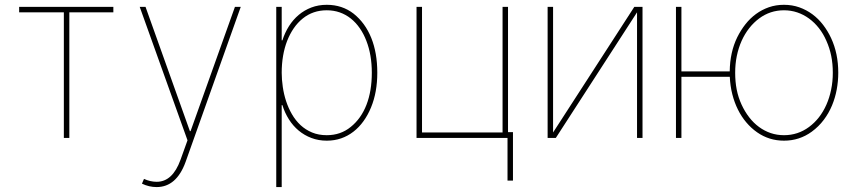

<svg xmlns="http://www.w3.org/2000/svg" viewBox="-20 -574 3585 799"><path d="M59.7 -545.5H451.7V-522.7H268.5V0H245.7V-522.7H59.7Z M585.6 -545.5 770.2 -28.4H773.1L957.7 -545.5H981.9L752.5 99.4Q714.5 204.5 631.7 204.5Q600.5 204.5 570.7 190.3L579.2 170.5Q605.5 182.5 632.1 182.5Q698.2 182.5 731.2 90.9L760.3 9.9L561.4 -545.5Z M1129.6 -545.5H1152.3V-406.2H1155.2Q1165.5 -438.2 1182.5 -465.2Q1199.6 -492.2 1223 -511.9Q1246.4 -531.6 1275.7 -542.8Q1305 -554 1339.8 -554Q1404.1 -554 1451.7 -517Q1500 -478.3 1525 -416.2Q1550.1 -354 1550.1 -271.3Q1550.1 -190 1524.1 -127.1Q1511 -95.2 1492.5 -69.6Q1474.1 -44 1450.6 -25.9Q1427.2 -7.8 1399.5 1.8Q1371.8 11.4 1339.8 11.4Q1305.4 11.4 1275.9 0.2Q1246.4 -11 1222.8 -30.7Q1199.2 -50.4 1182.2 -77.4Q1165.1 -104.4 1155.2 -136.4H1152.3V204.5H1129.6ZM1339.8 -11.4Q1397.7 -11.4 1439.6 -45.8Q1482.6 -80.3 1505 -137.8Q1527.3 -195.3 1527.3 -271.3Q1527.3 -345.9 1504.6 -404.1Q1493.3 -433.6 1476.9 -457Q1460.6 -480.5 1439.8 -497Q1419 -513.5 1393.8 -522.4Q1368.6 -531.2 1339.8 -531.2Q1282.3 -531.2 1240.1 -497.2Q1218.8 -480.1 1202.4 -456.3Q1186.1 -432.5 1174.9 -403.8Q1163.7 -375 1158 -341.6Q1152.3 -308.2 1152.3 -271.3Q1152.3 -242.9 1156.8 -212.4Q1161.2 -181.8 1170.6 -153.1Q1180 -124.3 1195 -98.5Q1209.9 -72.8 1230.6 -53.4Q1251.4 -34.1 1278.6 -22.7Q1305.8 -11.4 1339.8 -11.4Z M1713.4 -545.5H1736.2V-22.7H2071.4V-545.5H2094.1V-24.1H2114.7V177.6H2092V0H1713.4Z M2258.9 -545.5H2281.6V-22.7L2619.7 -545.5H2653.8V0H2631V-522.7L2293 0H2258.9Z M2793 0V-545.5H2815.7V-277H3016.7Q3017.8 -357.2 3047.9 -418.7Q3062.5 -448.2 3082 -473Q3101.6 -497.9 3126.1 -515.8Q3150.6 -533.7 3179.7 -543.9Q3208.8 -554 3242.5 -554Q3276.6 -554 3306.3 -543.5Q3335.9 -533 3360.8 -514.6Q3385.7 -496.1 3405.2 -470.7Q3424.7 -445.3 3438.6 -415.5Q3468.4 -351.6 3468.4 -271.3Q3468.4 -236.2 3462 -201.5Q3455.6 -166.9 3442.3 -134.9Q3429 -103 3408 -75.1Q3387.1 -47.2 3358 -25.9Q3306.8 11.4 3242.5 11.4Q3180.4 11.4 3130.7 -23.4Q3105.8 -40.8 3085.6 -64.8Q3065.3 -88.8 3050.8 -118.1Q3036.2 -147.4 3027.5 -181.6Q3018.8 -215.9 3017 -254.3H2815.7V0ZM3039.4 -271.3Q3039.4 -233.7 3045.8 -201.2Q3052.2 -168.7 3066.1 -138.5Q3079.5 -109.4 3097.8 -85.8Q3116.1 -62.1 3138.7 -45.6Q3161.2 -29.1 3187.3 -20.2Q3213.4 -11.4 3242.5 -11.4Q3300.4 -11.4 3346.6 -45.5Q3369.7 -62.5 3388 -85.9Q3406.2 -109.4 3419 -138.3Q3431.8 -167.3 3438.7 -200.8Q3445.7 -234.4 3445.7 -271.3Q3445.7 -308.9 3439.1 -341.4Q3432.5 -373.9 3419 -404.1Q3406.2 -433.6 3387.8 -457Q3369.3 -480.5 3346.6 -497Q3323.9 -513.5 3297.6 -522.4Q3271.3 -531.2 3242.5 -531.2Q3185 -531.2 3139.2 -497.2Q3116.1 -480.1 3097.7 -456.5Q3079.2 -432.9 3066.2 -403.9Q3053.3 -375 3046.3 -341.6Q3039.4 -308.2 3039.4 -271.3Z"/></svg>

Font: Inter P Thin
Style: Regular
Weight: 100
Designer: Rasmus Andersson
Foundry: rsms
Version: Version 3.018;git-588b23468